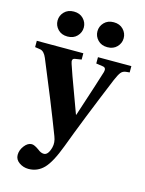

<svg xmlns="http://www.w3.org/2000/svg" viewBox="-150 -792 845 1116"><g transform="rotate(15 272.5 -234.0)"><path d="M335.5 -582.5Q314 -605 314 -635Q314 -665 335.5 -687.5Q357 -710 393 -710Q429 -710 450.5 -687.5Q472 -665 472 -635Q472 -605 450.5 -582.5Q429 -560 393 -560Q357 -560 335.5 -582.5ZM95.5 -582.5Q74 -605 74 -635Q74 -665 95.5 -687.5Q117 -710 153 -710Q189 -710 210.5 -687.5Q232 -665 232 -635Q232 -605 210.5 -582.5Q189 -560 153 -560Q117 -560 95.5 -582.5ZM-12 -452V-490H268V-452L230 -446Q207 -443 218 -413Q236 -358 274.5 -255Q313 -152 319 -134H321Q395 -359 412 -416Q419 -443 397 -446L356 -452V-490H557V-452L536 -450Q516 -448 505 -434Q494 -420 479 -385Q366 -112 302 60Q263 164 225 203Q187 242 133 242Q102 242 77 224.5Q52 207 52 179Q52 150 72 124Q92 98 116 98Q132 98 161 119Q179 134 197 134Q223 134 236 85Q244 54 230 19Q157 -172 59 -406Q44 -442 21 -447Z"/></g></svg>

Font: Heuristica
Style: Bold
Weight: 700
Version: Version 1.0.2